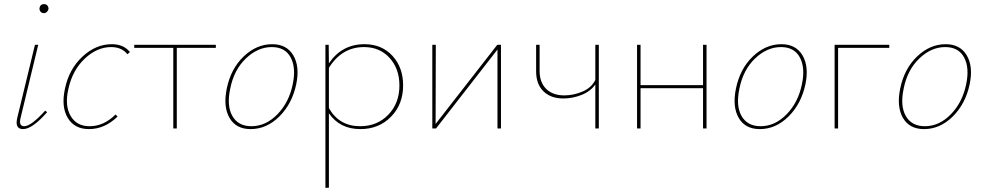

<svg xmlns="http://www.w3.org/2000/svg" viewBox="-20 -625 4786 934"><path d="M194 -561Q184 -561 178 -567.5Q172 -574 172 -583Q174 -605 195 -605Q204 -605 210 -598.5Q216 -592 216 -582Q215 -574 208.5 -567.5Q202 -561 194 -561ZM92 3Q51 3 64 -52L150 -407H166L80 -51Q70 -11 98 -11Q131 -11 200 -87L209 -79Q137 3 92 3Z M600 -361Q572 -396 521 -396Q452 -396 392.5 -340Q333 -284 313 -194Q294 -113 323 -62Q352 -11 416 -11Q485 -11 542 -68L552 -58Q489 3 413 3Q342 3 309.5 -51.5Q277 -106 296 -194Q316 -289 381 -349.5Q446 -410 524 -410Q581 -410 612 -372Z M1030 -407V-392H840V0H823V-392H633V-407Z M1199 3Q1128 3 1096.5 -51.5Q1065 -106 1083 -194Q1103 -291 1165.5 -350.5Q1228 -410 1304 -410Q1375 -410 1407 -355.5Q1439 -301 1421 -215Q1401 -120 1339 -58.5Q1277 3 1199 3ZM1203 -11Q1273 -11 1329.5 -69Q1386 -127 1404 -215Q1421 -295 1394 -345.5Q1367 -396 1302 -396Q1234 -396 1176 -340.5Q1118 -285 1100 -194Q1082 -110 1110.5 -60.5Q1139 -11 1203 -11Z M1753 -410Q1837 -410 1889 -353.5Q1941 -297 1941 -210Q1941 -117 1882 -57Q1823 3 1733 3Q1633 3 1580 -74V288L1563 289V-407H1579L1580 -317Q1643 -410 1753 -410ZM1732 -11Q1815 -11 1869 -67Q1923 -123 1923 -209Q1923 -291 1875 -343.5Q1827 -396 1751 -396Q1643 -396 1580 -295V-99Q1630 -11 1732 -11Z M2417 -407V0H2400V-384L2101 0H2083V-407H2100L2099 -22L2399 -407Z M2876 -407H2893V0H2876V-214Q2852 -180 2808.5 -163Q2765 -146 2721 -146Q2659 -146 2623.5 -181Q2588 -216 2588 -278V-407H2605V-280Q2605 -224 2637 -192.5Q2669 -161 2725 -161Q2770 -161 2813.5 -179.5Q2857 -198 2876 -236Z M3400 -407H3417V0H3400V-196H3096V0H3079V-407H3096V-211H3400Z M3676 3Q3605 3 3573.5 -51.5Q3542 -106 3560 -194Q3580 -291 3642.5 -350.5Q3705 -410 3781 -410Q3852 -410 3884 -355.5Q3916 -301 3898 -215Q3878 -120 3816 -58.5Q3754 3 3676 3ZM3680 -11Q3750 -11 3806.5 -69Q3863 -127 3881 -215Q3898 -295 3871 -345.5Q3844 -396 3779 -396Q3711 -396 3653 -340.5Q3595 -285 3577 -194Q3559 -110 3587.5 -60.5Q3616 -11 3680 -11Z M4306 -407V-392H4057V0H4040V-407Z M4475 3Q4404 3 4372.5 -51.5Q4341 -106 4359 -194Q4379 -291 4441.5 -350.5Q4504 -410 4580 -410Q4651 -410 4683 -355.5Q4715 -301 4697 -215Q4677 -120 4615 -58.5Q4553 3 4475 3ZM4479 -11Q4549 -11 4605.5 -69Q4662 -127 4680 -215Q4697 -295 4670 -345.5Q4643 -396 4578 -396Q4510 -396 4452 -340.5Q4394 -285 4376 -194Q4358 -110 4386.5 -60.5Q4415 -11 4479 -11Z"/></svg>

Font: EauTestText Thin
Style: Italic
Weight: 250
Italic angle: -12°
Designer: Christian Thalmann (Catharsis Fonts)
Version: Version 0.001;PS 000.001;hotconv 1.0.88;makeotf.lib2.5.64775